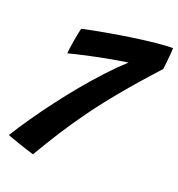

<svg xmlns="http://www.w3.org/2000/svg" viewBox="-130 -792 848 913"><g transform="rotate(20 294.0 -335.0)"><path d="M137.5 16.5Q123 12.5 100.8 5.2Q78.5 -2 56.2 -9.8Q34 -17.5 17.8 -23.2Q1.5 -29 -1.5 -30.5Q29 -79.5 67 -134.5Q105 -189.5 148 -246.2Q191 -303 236.2 -357.5Q281.5 -412 327 -461Q372.5 -510 415.5 -549Q368.5 -542 321 -533.2Q273.5 -524.5 232.8 -515.5Q192 -506.5 163.8 -500Q135.5 -493.5 126.5 -490.5Q127 -498.5 129.2 -516Q131.5 -533.5 135.2 -554.5Q139 -575.5 142.5 -594.2Q146 -613 149 -623Q204 -635 267.2 -646.2Q330.5 -657.5 392.5 -666.5Q454.5 -675.5 506.5 -680.8Q558.5 -686 591 -686Q591 -681 590 -665.5Q589 -650 587 -631.2Q585 -612.5 583.5 -597Q582 -581.5 581 -577Q491 -478 425.2 -398.5Q359.5 -319 309.8 -250.2Q260 -181.5 219 -117Q178 -52.5 137.5 16.5Z"/></g></svg>

Font: Grandstander Thin SemiBold
Style: Italic
Weight: 600
Italic angle: -15°
Version: Version 1.200